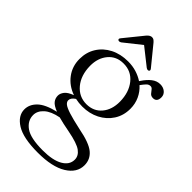

<svg xmlns="http://www.w3.org/2000/svg" viewBox="-275 -751 1088 1088"><g transform="rotate(45 268.5 -207.5)"><path d="M337 -8.5Q429 9 465 39Q501 69 501 116Q501 176.5 439.2 214.8Q377.5 253 263 253Q146 253 90.8 218.5Q35.5 184 35.5 133Q35.5 93.5 67.8 61.8Q100 30 176 12Q140 -2 127.2 -18.5Q114.5 -35 114.5 -56.5Q114.5 -73.5 128 -91.2Q141.5 -109 177.5 -122.5Q121.5 -142 88 -186.5Q54.5 -231 54.5 -289.5Q54.5 -344 80.8 -385.8Q107 -427.5 153.2 -451.2Q199.5 -475 260 -475Q295.5 -475 326.2 -465.5Q357 -456 382 -439.5L385.5 -444.5Q406.5 -476.5 429.8 -494.5Q453 -512.5 480 -512.5Q504.5 -512.5 520.8 -498.8Q537 -485 537 -464.5Q537 -427 506 -427Q490 -427 481.5 -436.8Q473 -446.5 466 -456.2Q459 -466 448 -466Q434.5 -466 424 -455Q413.5 -444 400 -425.5Q427.5 -401 443 -367.2Q458.5 -333.5 458.5 -294Q458.5 -240 431.8 -198.5Q405 -157 359.2 -133.5Q313.5 -110 256 -110Q227.5 -110 201 -116Q175 -99 175 -79.5Q175 -66.5 187.8 -56Q200.5 -45.5 235.5 -34.2Q270.5 -23 337 -8.5ZM249 -448.5Q192.5 -448.5 158.2 -407.8Q124 -367 124.5 -304.5Q125.5 -229.5 164.5 -182.8Q203.5 -136 264 -136Q321 -136.5 354.8 -176.8Q388.5 -217 388 -281Q387 -355 349 -402Q311 -449 249 -448.5ZM93.5 120.5Q93.5 165.5 134.5 194.8Q175.5 224 273.5 224Q353.5 224 396.5 199.2Q439.5 174.5 439.5 132.5Q439.5 102 411 80.8Q382.5 59.5 301.5 44Q245.5 33.5 209.5 23.5Q152 34.5 122.8 61Q93.5 87.5 93.5 120.5ZM155.5 -523.5Q143.5 -516 135.5 -521Q127.5 -527 137 -538L229 -651.5Q244 -668 258 -668Q267 -668 273 -663.8Q279 -659.5 286 -651.5L378.5 -538Q387.5 -527.5 380 -521Q372 -515.5 360 -523.5L257.5 -604.5Z"/></g></svg>

Font: Fraunces 9pt Light
Style: Regular
Weight: 300
Version: Version 1.000;[0bf87f6ff]